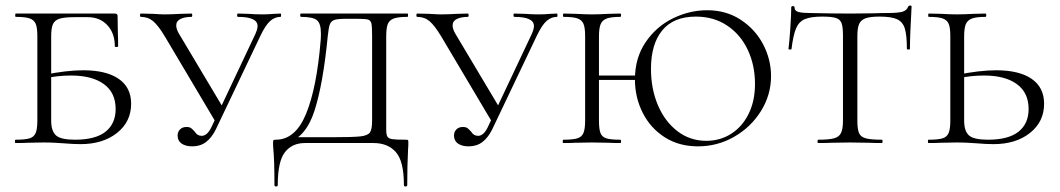

<svg xmlns="http://www.w3.org/2000/svg" viewBox="-20 -517 3831 694"><path d="M251 -12Q325 -12 361.5 -41Q398 -70 398 -123Q398 -182 355.5 -213Q313 -244 237 -244Q189 -244 143 -234L137 -246Q220 -263 281 -263Q364 -263 409 -232Q454 -201 454 -142Q454 -77 403 -36.5Q352 4 271 4Q245 4 210 1Q197 0 178.5 -1Q160 -2 138 -2L81 -1Q64 0 36 0Q34 0 34 -6Q34 -12 36 -12Q71 -12 87 -17Q103 -22 109 -36.5Q115 -51 115 -81V-387Q115 -417 109 -431Q103 -445 87 -450.5Q71 -456 37 -456Q35 -456 35 -462Q35 -468 37 -468H395Q405 -468 405 -460L406 -398Q407 -379 407 -350Q407 -347 401 -347Q395 -347 395 -350Q395 -397 368 -426Q341 -455 297 -455H251Q213 -455 195.5 -449.5Q178 -444 171.5 -430Q165 -416 165 -386V-81Q165 -43 182.5 -27.5Q200 -12 251 -12Z M489 -456Q486 -456 486 -462Q486 -468 489 -468L532 -467Q562 -465 574 -465Q599 -465 633 -467L672 -468Q675 -468 675 -462Q675 -456 672 -456Q648 -456 632.5 -448.5Q617 -441 617 -425Q617 -412 627 -395L788 -125L760 -75L576 -385Q552 -425 533.5 -440.5Q515 -456 489 -456ZM911 -423Q911 -456 840 -456Q837 -456 837 -462Q837 -468 840 -468L877 -467Q905 -465 928 -465Q949 -465 971 -467L994 -468Q996 -468 996 -462Q996 -456 994 -456Q974 -456 957 -441.5Q940 -427 921 -387L760 -49Q745 -19 724.5 -3.5Q704 12 675 12Q651 12 636.5 2Q622 -8 622 -27Q622 -40 630.5 -49Q639 -58 654 -58Q665 -58 670.5 -54Q676 -50 684 -41Q693 -26 709 -26Q729 -26 744 -57L903 -394Q911 -412 911 -423Z M968 22Q967 13 967 0Q967 -9 968.5 -10.5Q970 -12 977 -12Q1048 -12 1086.5 -106Q1125 -200 1139 -370Q1140 -380 1140 -396Q1140 -433 1125 -444.5Q1110 -456 1068 -456Q1065 -456 1065 -462Q1065 -468 1068 -468H1453Q1455 -468 1455 -462Q1455 -456 1453 -456Q1419 -456 1403 -450Q1387 -444 1381.5 -429.5Q1376 -415 1376 -385V-81V-48Q1376 -30 1380.5 -23Q1385 -16 1398 -14Q1411 -12 1447 -12Q1454 -12 1455 -10.5Q1456 -9 1456 0Q1456 13 1455 22Q1452 82 1452 152Q1452 157 1446 157Q1440 157 1440 152Q1440 66 1411 33Q1382 0 1330 0H1082Q1036 0 1010 33Q984 66 984 152Q984 157 978 157Q972 157 972 152Q972 62 968 22ZM1026 -21H1179Q1256 -21 1282.5 -24Q1309 -27 1317 -38Q1325 -49 1325 -81V-387Q1325 -421 1322.5 -432Q1320 -443 1311 -446Q1302 -449 1273 -449H1229Q1201 -449 1189 -445Q1177 -441 1172.5 -429.5Q1168 -418 1165 -389Q1148 -213 1116.5 -116Q1085 -19 1016 0Z M1488 -456Q1485 -456 1485 -462Q1485 -468 1488 -468L1531 -467Q1561 -465 1573 -465Q1598 -465 1632 -467L1671 -468Q1674 -468 1674 -462Q1674 -456 1671 -456Q1647 -456 1631.5 -448.5Q1616 -441 1616 -425Q1616 -412 1626 -395L1787 -125L1759 -75L1575 -385Q1551 -425 1532.5 -440.5Q1514 -456 1488 -456ZM1910 -423Q1910 -456 1839 -456Q1836 -456 1836 -462Q1836 -468 1839 -468L1876 -467Q1904 -465 1927 -465Q1948 -465 1970 -467L1993 -468Q1995 -468 1995 -462Q1995 -456 1993 -456Q1973 -456 1956 -441.5Q1939 -427 1920 -387L1759 -49Q1744 -19 1723.5 -3.5Q1703 12 1674 12Q1650 12 1635.5 2Q1621 -8 1621 -27Q1621 -40 1629.5 -49Q1638 -58 1653 -58Q1664 -58 1669.5 -54Q1675 -50 1683 -41Q1692 -26 1708 -26Q1728 -26 1743 -57L1902 -394Q1910 -412 1910 -423Z M2117 -244H2281V-228H2117ZM2017 -456Q2015 -456 2015 -462Q2015 -468 2017 -468L2061 -467Q2097 -465 2119 -465Q2144 -465 2180 -467L2222 -468Q2225 -468 2225 -462Q2225 -456 2222 -456Q2189 -456 2173 -450Q2157 -444 2151 -429.5Q2145 -415 2145 -385V-81Q2145 -50 2150.5 -36Q2156 -22 2171.5 -17Q2187 -12 2222 -12Q2225 -12 2225 -6Q2225 0 2222 0Q2195 0 2180 -1L2119 -2L2060 -1Q2044 0 2016 0Q2014 0 2014 -6Q2014 -12 2016 -12Q2051 -12 2067 -17Q2083 -22 2089 -36.5Q2095 -51 2095 -81V-387Q2095 -417 2089 -431Q2083 -445 2067 -450.5Q2051 -456 2017 -456ZM2275 -230Q2275 -308 2314 -365Q2353 -422 2413 -451Q2473 -480 2536 -480Q2605 -480 2657.5 -445.5Q2710 -411 2738.5 -356.5Q2767 -302 2767 -242Q2767 -174 2730.5 -115.5Q2694 -57 2633.5 -22.5Q2573 12 2503 12Q2434 12 2382.5 -21Q2331 -54 2303 -109.5Q2275 -165 2275 -230ZM2709 -214Q2709 -281 2683 -336.5Q2657 -392 2608.5 -424.5Q2560 -457 2495 -457Q2415 -457 2374 -407.5Q2333 -358 2333 -268Q2333 -196 2358 -137Q2383 -78 2428.5 -43Q2474 -8 2533 -8Q2583 -8 2623 -33.5Q2663 -59 2686 -105.5Q2709 -152 2709 -214Z M2841 -340Q2841 -338 2835.5 -338Q2830 -338 2830 -340Q2833 -362 2836.5 -412.5Q2840 -463 2840 -490Q2840 -495 2846 -495Q2852 -495 2852 -490Q2852 -477 2867 -473.5Q2882 -470 2904 -470Q2992 -468 3055 -468L3142 -469Q3160 -470 3189 -470Q3225 -470 3241.5 -474.5Q3258 -479 3263 -494Q3265 -497 3270 -497Q3275 -497 3275 -494Q3269 -386 3269 -340Q3269 -338 3263.5 -338Q3258 -338 3258 -340Q3258 -390 3250.5 -414Q3243 -438 3222.5 -447.5Q3202 -457 3159 -457Q3126 -457 3109 -451Q3092 -445 3085.5 -430.5Q3079 -416 3079 -387V-81Q3079 -50 3085 -36Q3091 -22 3109.5 -17Q3128 -12 3168 -12Q3170 -12 3170 -6Q3170 0 3168 0Q3137 0 3120 -1L3052 -2L2987 -1Q2969 0 2937 0Q2935 0 2935 -6Q2935 -12 2937 -12Q2976 -12 2994.5 -17Q3013 -22 3020 -36.5Q3027 -51 3027 -81V-389Q3027 -419 3022 -433Q3017 -447 3001.5 -452Q2986 -457 2952 -457Q2910 -457 2888.5 -447.5Q2867 -438 2857 -413.5Q2847 -389 2841 -340Z M3551 -12Q3625 -12 3661.5 -41Q3698 -70 3698 -123Q3698 -182 3655.5 -213Q3613 -244 3537 -244Q3489 -244 3443 -234L3437 -246Q3520 -263 3581 -263Q3664 -263 3709 -232Q3754 -201 3754 -142Q3754 -77 3703 -36.5Q3652 4 3571 4Q3545 4 3510 1Q3497 0 3478.5 -1Q3460 -2 3438 -2L3381 -1Q3364 0 3336 0Q3334 0 3334 -6Q3334 -12 3336 -12Q3371 -12 3387 -17Q3403 -22 3409 -36.5Q3415 -51 3415 -81V-387Q3415 -417 3409 -431Q3403 -445 3387 -450.5Q3371 -456 3337 -456Q3335 -456 3335 -462Q3335 -468 3337 -468L3381 -467Q3417 -465 3439 -465Q3464 -465 3500 -467L3542 -468Q3545 -468 3545 -462Q3545 -456 3542 -456Q3509 -456 3493 -450Q3477 -444 3471 -429.5Q3465 -415 3465 -385V-81Q3465 -43 3482.5 -27.5Q3500 -12 3551 -12Z"/></svg>

Font: Cormorant Unicase Light
Style: Regular
Weight: 300
Designer: Christian Thalmann (Catharsis Fonts)
Foundry: Catharsis Fonts
Version: Version 4.000